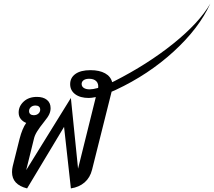

<svg xmlns="http://www.w3.org/2000/svg" viewBox="-20 -1044 1192 1070"><path d="M1152 -1024Q1089 -886 948 -757Q807 -628 625 -543L602 -533L493 -98Q482 -54 451.5 -27.5Q421 -1 375 6L337 -337L131 6Q47 -15 47 -85Q47 -102 51 -118L89 -270Q104 -328 126 -359Q108 -366 96 -380.5Q84 -395 84 -417Q84 -452 112 -478Q140 -504 186 -504Q221 -504 241.5 -487.5Q262 -471 262 -441Q262 -424 254.5 -407.5Q247 -391 228 -368Q200 -333 186.5 -311Q173 -289 169 -270L126 -96L375 -498L415 -104L514 -503Q489 -498 475 -498Q427 -498 399 -519Q371 -540 371 -575Q371 -611 400.5 -632Q430 -653 484 -653Q534 -653 565.5 -635.5Q597 -618 605 -586Q607 -587 616 -591Q803 -686 946.5 -801.5Q1090 -917 1152 -1024ZM480 -546Q497 -546 527 -554Q530 -578 516.5 -591.5Q503 -605 477 -605Q457 -605 446 -597Q435 -589 435 -576Q435 -562 447 -554Q459 -546 480 -546ZM142 -425Q142 -414 149 -408Q156 -402 168 -402Q184 -402 194 -411Q204 -420 204 -433Q204 -444 197 -450Q190 -456 178 -456Q162 -456 152 -447Q142 -438 142 -425Z"/></svg>

Font: Srisakdi
Style: Bold
Weight: 700
Designer: Cadson Demak Co.,Ltd.
Foundry: Cadson Demak Co.,Ltd.
Version: Version 1.000